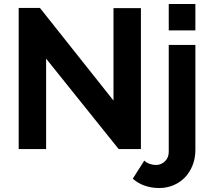

<svg xmlns="http://www.w3.org/2000/svg" viewBox="-20 -750 1064 966"><path d="M781 196Q743 196 709 184.5Q675 173 648 149L706 58Q717 69 733 74.5Q749 80 765 80Q791 80 810 61.5Q829 43 829 14V-524H963V4Q963 46 949 81.5Q935 117 910.5 142.5Q886 168 852.5 182Q819 196 781 196ZM829 -597V-730H963V-597ZM212 -455V0H74V-710H181L551 -244V-709H689V0H577Z"/></svg>

Font: Oxford Sans
Style: Bold
Weight: 700
Designer: Matt McInerney, Pablo Impallari, Rodrigo Fuenzalida
Foundry: Matt McInerney, Pablo Impallari, Rodrigo Fuenzalida
Version: Version 3.000g; ttfautohint (v1.5) -l 8 -r 28 -G 28 -x 14 -D